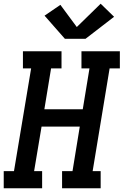

<svg xmlns="http://www.w3.org/2000/svg" viewBox="-27 -1010 663 1030"><path d="M-7 0V-92H48L140 -643H96V-735H303V-643H247L211 -424H417L453 -643H410V-735H616V-643H561L470 -92H513V0H306V-92H362L401 -331H196L156 -92H199V0ZM321 -802 212 -926 297 -984 385 -865 513 -990 585 -920 432 -802Z"/></svg>

Font: Iosevka Curly Slab SmBdEx
Style: Italic
Weight: 600
Width: 7
Italic angle: -9°
Monospace: yes
Designer: Belleve Invis
Foundry: Belleve Invis
Version: Version 11.1.0; ttfautohint (v1.8.3)